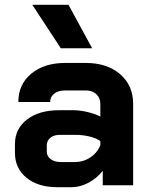

<svg xmlns="http://www.w3.org/2000/svg" viewBox="-20 -768 624 796"><path d="M42 -134V-171Q42 -234 92 -272.5Q142 -311 224 -311H285Q311 -311 341 -304Q371 -297 396 -285V-337Q396 -362 379.5 -377.5Q363 -393 336 -393H250Q222 -393 205 -380Q188 -367 188 -345H56Q56 -418 109.5 -462.5Q163 -507 250 -507H336Q424 -507 478 -460.5Q532 -414 532 -337V0H406V-60Q382 -29 347 -10.5Q312 8 278 8H216Q138 8 90 -31Q42 -70 42 -134ZM288 -96Q325 -96 354 -115Q383 -134 396 -166V-183Q380 -195 351.5 -202Q323 -209 291 -209H228Q204 -209 189 -197Q174 -185 174 -165V-139Q174 -120 190.5 -108Q207 -96 234 -96ZM114 -748H264L362 -568H232Z"/></svg>

Font: Stavian Bold
Style: Bold
Weight: 700
Version: Version 1.000; ttfautohint (v1.6)